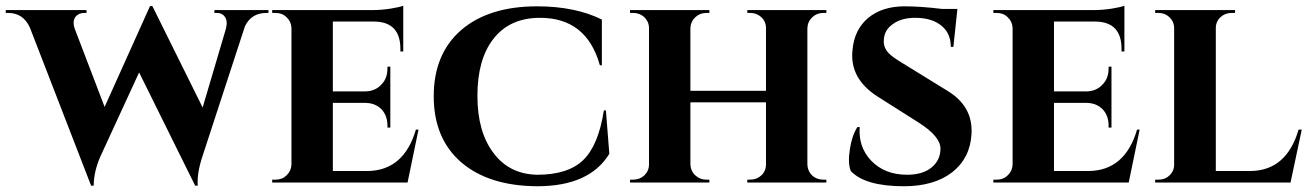

<svg xmlns="http://www.w3.org/2000/svg" viewBox="-44 -635 4553 668"><path d="M890 -600V-590H883Q830 -590 808 -543L660 -90Q641 -33 644 11H635L440 -383L305 -90Q282 -37 282 11H273L60 -539Q37 -590 -16 -590H-24V-600H257V-590H249Q230 -590 219 -577Q207 -561 216 -535L320 -263L478 -614H486L661 -261L742 -535Q749 -562 738 -577Q729 -590 710 -590H702V-600Z M1374 0H903V-10H915Q938 -10 953 -25Q969 -40 970 -62V-538Q969 -560 953 -575Q938 -590 915 -590H903V-600H1255Q1282 -600 1315 -605Q1346 -610 1359 -615V-456H1349V-465Q1349 -559 1258 -560H1114V-317H1228Q1262 -318 1283 -341Q1304 -362 1304 -397V-403H1314V-191H1304V-198Q1304 -232 1284 -254Q1263 -276 1229 -277H1114V-40H1234Q1361 -41 1403 -184H1412Z M2064 -251 2076 -100Q2007 13 1825 13Q1657 12 1561 -70Q1465 -153 1465 -300Q1465 -447 1560 -530Q1656 -613 1825 -613Q1957 -613 2050 -567V-408H2043Q1997 -573 1835 -573Q1729 -573 1672 -499Q1617 -428 1617 -302Q1617 -177 1672 -104Q1727 -29 1825 -27Q1932 -27 1985 -78Q2038 -129 2057 -251Z M2820 -590Q2798 -590 2782 -575Q2766 -560 2765 -537V-62Q2766 -40 2781 -25Q2797 -10 2820 -10H2831V0H2556V-10H2566Q2589 -10 2605 -25Q2621 -40 2621 -63V-279H2358V-63Q2359 -40 2375 -25Q2391 -10 2413 -10H2424V0H2148V-10H2159Q2182 -10 2198 -25Q2214 -41 2214 -63V-537Q2214 -559 2198 -575Q2182 -590 2159 -590H2148V-600H2424V-590H2413Q2391 -590 2375 -575Q2359 -560 2358 -538V-319H2621V-537Q2621 -560 2605 -575Q2589 -590 2566 -590H2556V-600H2831V-590Z M3254 -318Q3342 -264 3336 -168Q3331 -84 3268 -35Q3205 13 3101 13Q2966 13 2916 -40Q2905 -68 2913 -117Q2920 -163 2939 -193H2947Q2942 -123 2987 -76Q3034 -27 3112 -27Q3168 -27 3199 -54Q3228 -79 3228 -118Q3228 -160 3153 -208L3011 -298Q2911 -361 2922 -461Q2928 -532 2977 -573Q3026 -613 3103 -613Q3159 -613 3233 -604H3287L3273 -472H3264Q3264 -519 3232 -545Q3199 -573 3140 -573Q3092 -573 3062 -551Q3032 -530 3031 -495Q3029 -470 3048 -450Q3060 -437 3095 -416Z M3883 0H3412V-10H3424Q3447 -10 3462 -25Q3478 -40 3479 -62V-538Q3478 -560 3462 -575Q3447 -590 3424 -590H3412V-600H3764Q3791 -600 3824 -605Q3855 -610 3868 -615V-456H3858V-465Q3858 -559 3767 -560H3623V-317H3737Q3771 -318 3792 -341Q3813 -362 3813 -397V-403H3823V-191H3813V-198Q3813 -232 3793 -254Q3772 -276 3738 -277H3623V-40H3743Q3870 -41 3912 -184H3921Z M4446 0H3975V-10H3987Q4010 -10 4025 -25Q4041 -40 4041 -62V-537Q4041 -559 4025 -575Q4009 -590 3987 -590H3975V-600H4253V-590H4241Q4218 -590 4202 -575Q4186 -560 4186 -537V-40H4306Q4432 -41 4474 -184H4485Z"/></svg>

Font: Cinzel Bold(RUS BY LYAJKA)
Style: Regular
Weight: 700
Designer: Natanael Gama
Version: Version 1.001;PS 001.001;hotconv 1.0.56;makeotf.lib2.0.21325